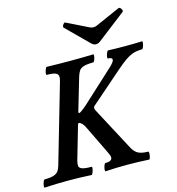

<svg xmlns="http://www.w3.org/2000/svg" viewBox="-138 -998 1023 1111"><g transform="rotate(-15 373.5 -442.5)"><path d="M-8 4Q-12 4 -10.5 -7.5Q-9 -19 -4.5 -30.5Q0 -42 4 -42Q40 -42 59 -48.5Q78 -55 87 -67.5Q96 -80 101 -99L236 -565Q242 -584 240.5 -597Q239 -610 224 -616.5Q209 -623 172 -623Q168 -623 169.5 -634Q171 -645 175.5 -656.5Q180 -668 185 -668Q220 -667 255 -666.5Q290 -666 324 -666Q359 -666 394 -666.5Q429 -667 463 -668Q467 -668 465.5 -656.5Q464 -645 459.5 -634Q455 -623 450 -623Q412 -623 392.5 -616.5Q373 -610 365 -597Q357 -584 351 -565L294 -371Q293 -366 293 -363.5Q293 -361 297 -361Q306 -361 346 -396L532 -567Q564 -596 564 -609Q564 -623 539 -623Q535 -623 536.5 -634Q538 -645 543 -656.5Q548 -668 552 -668Q578 -667 603.5 -666.5Q629 -666 654 -666Q679 -666 704.5 -666.5Q730 -667 755 -668Q759 -668 757.5 -656.5Q756 -645 751.5 -634Q747 -623 742 -623Q710 -623 686.5 -614.5Q663 -606 640.5 -590Q618 -574 589 -549L394 -379Q382 -370 392 -351L529 -93Q545 -63 566.5 -52.5Q588 -42 624 -42Q629 -42 628.5 -30.5Q628 -19 625 -7.5Q622 4 617 4Q584 2 551.5 1Q519 0 487 0Q455 0 422 1Q389 2 357 4Q353 4 354 -7.5Q355 -19 359.5 -30.5Q364 -42 368 -42Q409 -42 409 -66Q409 -76 397 -100L312 -275Q306 -287 296.5 -296.5Q287 -306 279 -306Q275 -306 272 -296L215 -99Q210 -80 211 -67.5Q212 -55 228.5 -48.5Q245 -42 285 -42Q290 -42 288 -30.5Q286 -19 281.5 -7.5Q277 4 273 4Q238 2 203 1Q168 0 133 0Q98 0 62.5 1Q27 2 -8 4ZM494 -720Q482 -720 469 -731L338 -861Q334 -865 336.5 -872Q339 -879 344.5 -884.5Q350 -890 354 -888L486 -823Q491 -821 495.5 -820Q500 -819 505 -819Q516 -819 525 -823L672 -888Q678 -891 684 -885.5Q690 -880 692.5 -872.5Q695 -865 690 -861L519 -729Q506 -720 494 -720Z"/></g></svg>

Font: Junicode VF
Style: Italic
Weight: 400
Italic angle: -11°
Designer: Peter S. Baker
Version: Version 2.209